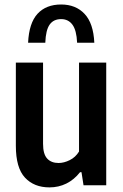

<svg xmlns="http://www.w3.org/2000/svg" viewBox="-20 -824 546 854"><path d="M50.5 -175.5V-545.5H171.5V-184.5Q171.5 -138.5 189.8 -118.8Q208 -99 240.5 -99Q264.5 -99 290.2 -111.8Q316 -124.5 331.5 -150V-545.5H452.5V0H351.5L342.5 -58H336Q309.5 -24.5 275 -7.5Q240.5 9.5 200 9.5Q131.5 9.5 91 -34Q50.5 -77.5 50.5 -175.5ZM252 -804Q317 -804 356.2 -762.2Q395.5 -720.5 399.5 -634H323Q320.5 -689.5 302.2 -714.2Q284 -739 252 -739Q218 -739 200.8 -714.5Q183.5 -690 181.5 -634H105Q109 -721.5 147 -762.8Q185 -804 252 -804Z"/></svg>

Font: Encode Sans Condensed SemiBold
Style: Regular
Weight: 600
Width: 3
Designer: Multiple Designers
Foundry: Impallari Type
Version: Version 2.000